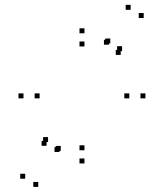

<svg xmlns="http://www.w3.org/2000/svg" viewBox="-20 -636 660 773"><path d="M219.5 -24V-44H199.5V-24ZM471.5 -430V-450H451.5V-430ZM424 -461V-481H404V-461ZM167.5 -49V-69H147.5V-49ZM134 116.5V96.5H114V116.5ZM224.5 -28.5V-48.5H204.5V-28.5ZM173.5 -64V-84H153.5V-64ZM81.5 83.5V63.5H61.5V83.5ZM558.5 -563.5V-583.5H538.5V-563.5ZM506 -596.5V-616.5H486V-596.5ZM418.5 -456V-476H398.5V-456ZM466 -415V-435H446V-415ZM565.5 -240V-260H545.5V-240ZM320 -502V-522H300V-502ZM74.5 -240V-260H54.5V-240ZM320 22V2H300V22ZM139.5 -240V-260H119.5V-240ZM320 -449V-469H300V-449ZM500.5 -240V-260H480.5V-240ZM320 -31V-51H300V-31Z"/></svg>

Font: Monaspace Xenon Dots Var
Style: Regular
Weight: 400
Designer: Riley Cran and the Lettermatic Team
Version: Version 1.100 (Monaspace Xenon Dots)